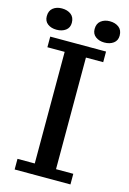

<svg xmlns="http://www.w3.org/2000/svg" viewBox="-128 -915 654 977"><g transform="rotate(15 199.0 -427.0)"><path d="M346 0H52V-56H143V-644H52V-700H346V-644H255V-56H346ZM8 -796Q8 -825 26.5 -839.5Q45 -854 73 -854Q102 -854 121 -839.5Q140 -825 140 -796Q140 -770 121 -756Q102 -742 73 -742Q45 -742 26.5 -756Q8 -770 8 -796ZM260 -796Q260 -825 279 -839.5Q298 -854 325 -854Q354 -854 373 -839.5Q392 -825 392 -796Q392 -770 373 -756Q354 -742 325 -742Q298 -742 279 -756Q260 -770 260 -796Z"/></g></svg>

Font: PT Serif Caption
Style: Regular
Weight: 400
Designer: A.Korolkova, O.Umpeleva, V.Yefimov
Foundry: ParaType Ltd
Version: Version 1.000W OFL